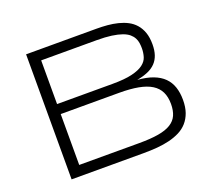

<svg xmlns="http://www.w3.org/2000/svg" viewBox="-115 -820 1067 968"><g transform="rotate(-20 418.5 -335.5)"><path d="M777.8 -185.1Q777.8 -146 767.6 -117.2Q757.3 -88.4 739 -67.6Q720.7 -46.9 695.1 -33.9Q669.4 -21 638.7 -13.4Q607.9 -5.9 572.8 -2.9Q537.6 0 500 0H112.8V-670.9H491.2Q520 -670.9 548.8 -668.5Q577.6 -666 604.2 -659.4Q630.9 -652.8 653.6 -641.1Q676.3 -629.4 693.1 -610.4Q710 -591.3 719.5 -564.5Q729 -537.6 729 -501Q729 -468.3 720.9 -444.3Q712.9 -420.4 696.5 -403.3Q680.2 -386.2 654.8 -375.2Q629.4 -364.3 595.2 -357.9Q644 -354.5 678.7 -341.3Q713.4 -328.1 735.4 -306.2Q757.3 -284.2 767.6 -253.7Q777.8 -223.1 777.8 -185.1ZM671.9 -500Q671.9 -514.2 669.9 -528.3Q668 -542.5 661.1 -555.4Q654.3 -568.4 641.4 -579.6Q628.4 -590.8 606 -598.9Q583.5 -606.9 550.5 -611.6Q517.6 -616.2 471.2 -616.2H173.8V-381.8H471.2Q537.1 -381.8 576.7 -391.4Q616.2 -400.9 637.5 -417Q658.7 -433.1 665.3 -454.6Q671.9 -476.1 671.9 -500ZM713.9 -186Q713.9 -224.1 700.7 -251Q687.5 -277.8 660.2 -294.9Q632.8 -312 589.8 -320.1Q546.9 -328.1 487.8 -328.1H173.8V-55.2H496.1Q557.1 -55.2 598.9 -62.3Q640.6 -69.3 666.3 -85.2Q691.9 -101.1 702.9 -126Q713.9 -150.9 713.9 -186Z"/></g></svg>

Font: Syncopate
Style: Regular
Weight: 300
Width: 7
Designer: Astigmatic (AOETI)
Foundry: Astigmatic (AOETI)
Version: Version 001.000